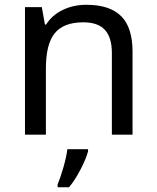

<svg xmlns="http://www.w3.org/2000/svg" viewBox="-20 -566 658 807"><path d="M450.2 0V-342.8Q450.2 -408.2 421.1 -440.2Q392.1 -472.2 330.1 -472.2Q247.6 -472.2 210.2 -426.5Q172.9 -380.9 172.9 -277.8V0H85V-536.1H155.8L168.9 -462.9H173.8Q198.7 -502.4 243.7 -524.2Q288.6 -545.9 342.8 -545.9Q441.4 -545.9 489.3 -498Q537.1 -450.2 537.1 -349.1V0ZM222.2 209Q232.9 184.1 246.1 138.7Q259.3 93.3 263.2 61H350.1V69.8Q342.3 100.6 318.6 146.2Q294.9 191.9 270 221.2H222.2Z"/></svg>

Font: Noto Sans Southeast Asian
Style: Regular
Weight: 400
Designer: Monotype Design Team
Foundry: Monotype Imaging Inc.
Version: Version 1.06 uh; ttfautohint (v1.4.1)